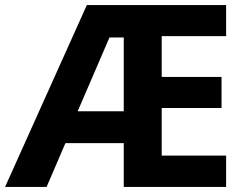

<svg xmlns="http://www.w3.org/2000/svg" viewBox="-23 -734 961 754"><path d="M865 0H463V-172H234L160 0H-3L318 -714H865V-592H612V-432H847V-310H612V-123H865ZM282 -297H463V-587H407Z"/></svg>

Font: Noto Sans Syriac
Style: Bold
Weight: 700
Designer: Patrick Giasson and the Monotype Design Team
Foundry: Monotype Imaging Inc.
Version: Version 3.000; ttfautohint (v1.8.4.7-5d5b)